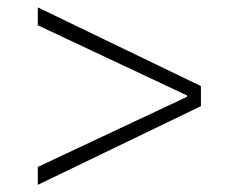

<svg xmlns="http://www.w3.org/2000/svg" viewBox="-20 -608 626 523"><path d="M83 -104.5V-153.3L489.3 -344.2V-348.1L83 -539.1V-587.9L527.3 -373.5V-318.8Z"/></svg>

Font: Cascadia Mono NF ExtraLight
Style: Regular
Weight: 200
Monospace: yes
Designer: Aaron Bell
Foundry: Saja Typeworks
Version: Version 2404.023; ttfautohint (v1.8.4)